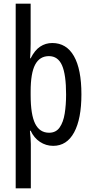

<svg xmlns="http://www.w3.org/2000/svg" viewBox="-20 -780 502 1040"><path d="M421 -269Q421 -136 381.5 -63Q342 10 268 10Q229 10 196.5 -11.5Q164 -33 146 -72H142Q144 -51 145.5 -33Q147 -15 147 0V240H65V-760H146V-544Q146 -505 143 -464H146Q168 -508 197.5 -527.5Q227 -547 263 -547Q340 -547 380.5 -476Q421 -405 421 -269ZM338 -268Q338 -376 316 -426Q294 -476 245 -476Q195 -476 170.5 -430Q146 -384 146 -285V-265Q146 -159 170.5 -110Q195 -61 246 -61Q283 -61 303 -89.5Q323 -118 330.5 -165Q338 -212 338 -268Z"/></svg>

Font: Noto Sans Lao UI ExtCond
Style: Regular
Weight: 400
Width: 2
Designer: Monotype Design Team
Foundry: Monotype Imaging Inc.
Version: Version 2.000; ttfautohint (v1.8.4.7-5d5b)